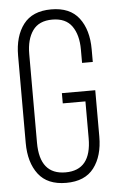

<svg xmlns="http://www.w3.org/2000/svg" viewBox="-52 -743 480 785"><g transform="rotate(-5 188.0 -350.0)"><path d="M339 -529V-477H295V-532Q295 -592 269.5 -628Q244 -664 189 -664Q134 -664 108.5 -628Q83 -592 83 -532V-168Q83 -37 189 -37Q295 -37 295 -168V-319H202V-361H339V-171Q339 -91 302 -42.5Q265 6 188 6Q111 6 74 -42.5Q37 -91 37 -171V-529Q37 -609 74 -657.5Q111 -706 188 -706Q265 -706 302 -657.5Q339 -609 339 -529Z"/></g></svg>

Font: TypoPRO Bebas Neue
Style: Regular
Weight: 400
Designer: Ryoichi Tsunekawa
Foundry: Ryoichi Tsunekawa
Version: Version 001.003